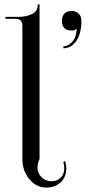

<svg xmlns="http://www.w3.org/2000/svg" viewBox="-20 -847 401 875"><path d="M269 -636.2Q288.6 -636.2 305.4 -652.8Q322.3 -669.4 326.2 -690.9Q326.7 -693.8 327.4 -699Q328.1 -704.1 328.6 -707.5Q329.1 -710.9 330.1 -712.9L327.1 -714.8Q322.3 -708 307.1 -708Q262.2 -708 262.2 -752Q262.2 -773.4 273.9 -785.2Q285.6 -796.9 307.1 -796.9Q327.1 -796.9 339.1 -784.4Q351.1 -772 351.1 -752Q351.1 -695.8 328.4 -661.4Q305.7 -627 269 -627ZM82 -122.1V-731Q82 -745.1 74.2 -753.2Q66.4 -761.2 51.8 -761.2H4.9V-770H62Q98.6 -770 125.2 -782.7Q151.9 -795.4 151.9 -823.2V-827.1H160.2V-742.2V-123Q150.9 -101.6 150.9 -82.5Q150.9 -57.1 169.7 -39.1Q188.5 -21 214.8 -21Q240.7 -21 256.8 -37.4Q272.9 -53.7 272.9 -80.1Q272.9 -95.7 268.6 -108.9L276.9 -113.3Q282.2 -97.2 282.2 -80.1Q282.2 -40.5 256.8 -16.4Q231.4 7.8 189.9 7.8Q146 7.8 114 -30.3Q82 -68.4 82 -122.1Z"/></svg>

Font: FoglihtenNo07calt
Style: Regular
Weight: 500
Designer: gluk (gluksza@wp.pl)
Foundry: gluk (gluksza@wp.pl)
Version: Version 0.844